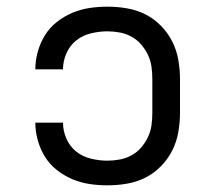

<svg xmlns="http://www.w3.org/2000/svg" viewBox="-20 -548 640 576"><path d="M302 8Q275 8 248.5 4Q222 0 197 -10.5Q172 -21 150.5 -38Q129 -55 115 -77.5Q101 -100 93.5 -126.5Q86 -153 86 -180H169Q169 -155 179.5 -131.5Q190 -108 209 -93Q228 -78 253 -72Q278 -66 302 -66Q321 -66 339.5 -69.5Q358 -73 374.5 -82Q391 -91 403.5 -105.5Q416 -120 424 -137Q432 -154 434.5 -172.5Q437 -191 437 -210V-310Q437 -329 434.5 -347.5Q432 -366 424 -383Q416 -400 403.5 -414.5Q391 -429 374.5 -438Q358 -447 339.5 -450.5Q321 -454 302 -454Q278 -454 253 -448Q228 -442 209 -427Q190 -412 179.5 -388.5Q169 -365 169 -340H86Q86 -367 93.5 -393.5Q101 -420 115 -442.5Q129 -465 150.5 -482Q172 -499 197 -509.5Q222 -520 248.5 -524Q275 -528 302 -528Q332 -528 361 -523Q390 -518 416 -505Q442 -492 463 -470.5Q484 -449 497 -423Q510 -397 515 -368Q520 -339 520 -310V-210Q520 -181 515 -152Q510 -123 497 -97Q484 -71 463 -49.5Q442 -28 416 -15Q390 -2 361 3Q332 8 302 8Z"/></svg>

Font: Iosevka Fixed Extended
Style: Regular
Weight: 400
Width: 7
Monospace: yes
Designer: Belleve Invis
Foundry: Belleve Invis
Version: Version 24.1.1; ttfautohint (v1.8.4)